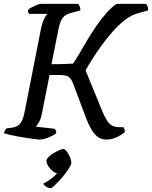

<svg xmlns="http://www.w3.org/2000/svg" viewBox="-30 -724 788 996"><path d="M174 0Q168 0 150 -2.5Q132 -5 108 -8.5Q84 -12 60 -16.5Q36 -21 17 -25.5Q-2 -30 -10 -33Q-8 -40 -4 -47Q0 -54 4 -58L34 -62Q55 -66 67 -75.5Q79 -85 87 -105Q95 -125 101 -160L182 -572Q190 -610 200.5 -629Q211 -648 216 -652H121Q118 -656 116.5 -661Q115 -666 115 -672Q121 -679 134.5 -686Q148 -693 161.5 -698.5Q175 -704 181 -704H375Q379 -701 383 -692Q387 -683 387 -670L339 -657Q309 -649 295.5 -632Q282 -615 273 -571L237 -391Q261 -391 285.5 -391.5Q310 -392 328 -393Q346 -394 349 -394Q363 -414 381.5 -446Q400 -478 422.5 -515.5Q445 -553 470 -589.5Q495 -626 522 -656.5Q549 -687 575 -704H728Q730 -700 734.5 -693Q739 -686 738 -670L688 -656Q653 -647 619 -621Q585 -595 553.5 -559Q522 -523 495 -485.5Q468 -448 447 -414.5Q426 -381 414 -359L499 -151Q513 -117 525.5 -98Q538 -79 553.5 -71.5Q569 -64 594 -64H610Q612 -63 615 -56Q618 -49 617 -38Q595 -21 571.5 -10.5Q548 0 521 0Q497 0 478.5 -13Q460 -26 445 -51Q430 -76 417 -110L351 -286Q341 -314 327.5 -324.5Q314 -335 280 -335H227L187 -133Q182 -108 173 -91.5Q164 -75 156 -67L254 -56Q256 -54 259 -48Q262 -42 262 -33Q245 -20 219.5 -10Q194 0 174 0ZM234 252Q221 252 209 244Q197 236 194 229Q211 220 226.5 209.5Q242 199 255 186.5Q268 174 275 163L271 176Q260 176 245.5 165Q231 154 221 138.5Q211 123 211 109Q211 101 221.5 90.5Q232 80 247 71Q262 62 276.5 55.5Q291 49 298 49Q307 49 316.5 62Q326 75 333 91.5Q340 108 340 119Q340 129 330.5 144.5Q321 160 307 178.5Q293 197 277.5 213.5Q262 230 250 241Q238 252 234 252Z"/></svg>

Font: Texturina Medium 12pt
Style: Italic
Weight: 400
Italic angle: -11°
Version: Version 1.002